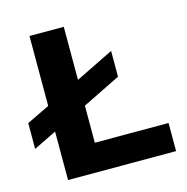

<svg xmlns="http://www.w3.org/2000/svg" viewBox="-99 -755 830 850"><g transform="rotate(-15 316.0 -330.0)"><path d="M441.9 -502.9V-384.8L267.1 -298.8V-128.9H605V0H109.9V-222.2L4.9 -170.9V-289.1L109.9 -339.8V-660.2H267.1V-417Z"/></g></svg>

Font: Human Sans
Style: Bold
Weight: 700
Designer: Tim Radville
Foundry: Continuum
Version: Version 1.000;FEAKit 1.0